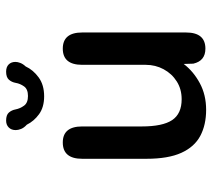

<svg xmlns="http://www.w3.org/2000/svg" viewBox="-54 -662 726 659"><g transform="rotate(-90 309.5 -333.0)"><path d="M149.5 -481Q204.5 -481 204.5 -414.5V-210Q204.5 -138.5 226.2 -105.8Q248 -73 298 -73Q332.5 -73 359 -89.8Q385.5 -106.5 400.8 -134.8Q416 -163 416 -196.5V-414.5Q416 -481 471.5 -481Q527 -481 527 -414.5V-58Q527 8.5 471.5 8.5Q429.5 8.5 420 -33L419 -66Q393.5 -32.5 353.2 -10.8Q313 11 261.5 11Q210 11 172.2 -9Q134.5 -29 114 -74Q93.5 -119 93.5 -194V-414.5Q93.5 -481 149.5 -481ZM392.5 -675.5Q408.5 -675.5 417.2 -666.8Q426 -658 426 -643.5Q426 -636 422.5 -626.8Q419 -617.5 410.5 -608.5Q398.5 -582.5 372.8 -563.8Q347 -545 308 -545Q270.5 -545 246.5 -562.5Q222.5 -580 210.5 -604.5Q200 -614 196 -624Q192 -634 192 -642.5Q192 -657.5 201 -666.5Q210 -675.5 224.5 -675.5Q244 -675.5 252.2 -666Q260.5 -656.5 263 -643Q266 -627.5 275.8 -614Q285.5 -600.5 309 -600.5Q332.5 -600.5 342 -614Q351.5 -627.5 354 -642.5Q356.5 -656.5 365 -666Q373.5 -675.5 392.5 -675.5Z"/></g></svg>

Font: Sono ExtraLight Monospace Medium
Style: Regular
Weight: 500
Version: Version 2.112